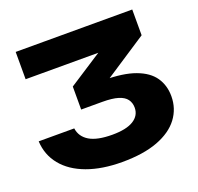

<svg xmlns="http://www.w3.org/2000/svg" viewBox="-132 -893 1083 1051"><g transform="rotate(-20 409.5 -367.0)"><path d="M64 -750H743V-600L411 -382L389 -440H464Q577 -440 647.5 -414Q718 -388 750 -341Q782 -294 782 -231Q782 -159 740 -103Q698 -47 614.5 -15.5Q531 16 407 16Q290 16 203 -16Q116 -48 67.5 -107.5Q19 -167 15 -247H222Q229 -197 274 -170Q319 -143 407 -143Q489 -143 530.5 -169Q572 -195 572 -241Q572 -269 557 -289.5Q542 -310 508 -320.5Q474 -331 416 -331H293V-465L640 -690L663 -591H64Z"/></g></svg>

Font: Unbounded
Style: Bold
Weight: 700
Designer: Luke Prowse, Jean-Baptiste Morizot, Fátima Lázaro, Florian Runge
Foundry: NaN
Version: Version 1.700